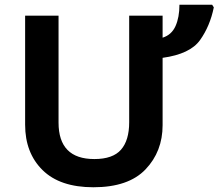

<svg xmlns="http://www.w3.org/2000/svg" viewBox="-20 -780 922 810"><path d="M666 -714H525V-264Q525 -188 490.5 -148.5Q456 -109 378 -109Q227 -109 227 -263V-714H86V-254Q86 -135 159.5 -62.5Q233 10 374 10Q522 10 594 -65.5Q666 -141 666 -252V-536Q782 -552 824 -611Q866 -670 882 -749L875 -760H737Q737 -707 720.5 -670Q704 -633 666 -621Z"/></svg>

Font: Noto Sans UI
Style: Bold
Weight: 700
Designer: Monotype Design Team
Foundry: Monotype Imaging Inc.
Version: Version 1.901